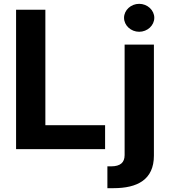

<svg xmlns="http://www.w3.org/2000/svg" viewBox="-20 -779 885 1003"><path d="M64 0H529V-125H217V-728H64ZM541 204H573C697 204 784 160 784 34V-546H631V31C631 70 609 90 560 90H541ZM628 -686C628 -646 664 -613 707 -613C750 -613 786 -646 786 -686C786 -726 750 -759 707 -759C664 -759 628 -726 628 -686Z"/></svg>

Font: Wafeq
Style: Bold
Weight: 700
Designer: Rasmus Andersson & Azza Alameddine
Foundry: Google & TypeTogether
Version: Version 3.000;FEAKit 1.0